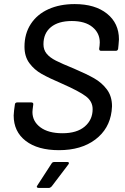

<svg xmlns="http://www.w3.org/2000/svg" viewBox="-20 -728 611 941"><path d="M47 -162Q47 -169 49 -187L53 -216Q53 -220 56 -223Q59 -226 64 -226H134Q139 -226 141.5 -223Q144 -220 143 -216L140 -192Q139 -188 139 -179Q139 -133 178 -104Q217 -75 286 -75Q357 -75 395.5 -108Q434 -141 434 -193Q434 -231 401 -256Q368 -281 284 -318Q221 -345 184.5 -365.5Q148 -386 124 -418.5Q100 -451 100 -499Q100 -563 131 -610.5Q162 -658 217.5 -683Q273 -708 346 -708Q446 -708 504.5 -661Q563 -614 563 -535Q563 -527 561 -509L559 -489Q557 -479 548 -479H475Q466 -479 466 -489L468 -504Q469 -509 469 -520Q469 -566 433 -595.5Q397 -625 332 -625Q266 -625 229.5 -595Q193 -565 193 -511Q193 -484 208.5 -465Q224 -446 253.5 -431Q283 -416 342 -392Q403 -366 441 -344.5Q479 -323 504 -289.5Q529 -256 529 -207Q529 -199 527 -183Q516 -96 447 -44Q378 8 269 8Q165 8 106 -37.5Q47 -83 47 -162ZM163 181 233 73Q237 66 246 66H311Q316 66 317.5 69.5Q319 73 315 78L233 186Q226 193 220 193H169Q163 193 161 189.5Q159 186 163 181Z"/></svg>

Font: Barlow Medium
Style: Italic
Weight: 500
Italic angle: -7°
Designer: Jeremy Tribby
Foundry: Tribby Type
Version: Version 1.408